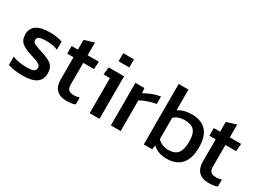

<svg xmlns="http://www.w3.org/2000/svg" viewBox="-37 -1258 2484 1852"><g transform="rotate(30 1205.0 -332.0)"><path d="M221.2 9.8Q118.7 9.8 54.2 -14.2V-106Q121.1 -79.1 207 -79.1Q265.1 -79.1 288.1 -89.4Q311 -99.6 311 -127.9Q311 -138.7 306.9 -147.2Q302.7 -155.8 295.2 -162.1Q287.6 -168.5 274.7 -174.3Q261.7 -180.2 246.6 -185.5Q231.4 -190.9 210 -197.8Q203.6 -199.7 200.2 -200.7Q196.8 -201.7 191.4 -203.6Q186 -205.6 181.2 -207Q146 -218.8 123.3 -229.5Q100.6 -240.2 80.8 -256.3Q61 -272.5 52 -294.9Q43 -317.4 43 -348.1Q43 -483.9 241.2 -483.9Q321.3 -483.9 381.8 -462.9V-372.1Q325.7 -395 257.8 -395Q202.1 -395 177.5 -385.5Q152.8 -376 152.8 -350.1Q152.8 -326.2 172.4 -314.7Q191.9 -303.2 248.5 -285.2Q261.7 -281.2 269 -278.8Q354.5 -252.4 387.2 -221.2Q419.9 -189.9 419.9 -128.9Q419.9 9.8 221.2 9.8Z M708 9.8Q632.8 9.8 594.7 -29.5Q556.6 -68.8 556.6 -141.1V-389.2H486.8V-474.1H556.6V-583L665 -616.2V-474.1H791L783.7 -389.2H665V-147Q665 -106 683.6 -89.6Q702.1 -73.2 746.1 -73.2Q772.9 -73.2 802.7 -83V-5.9Q765.1 9.8 708 9.8Z M952.6 -573.2V-663.1H1071.8V-573.2ZM961.4 0V-391.1H889.6L899.9 -474.1H1070.8V0Z M1197.3 0V-474.1H1297.4L1303.2 -418.9Q1337.9 -440.9 1384.8 -458.7Q1431.6 -476.6 1477.1 -483.9V-400.9Q1434.1 -393.6 1384.5 -376.5Q1335 -359.4 1306.2 -341.8V0Z M1824.2 9.8Q1772.9 9.8 1734.6 -3.9Q1696.3 -17.6 1664.1 -46.9L1658.2 0H1564V-673.8H1672.9V-442.9Q1734.9 -483.9 1821.8 -483.9Q1926.3 -483.9 1983.2 -424.6Q2040 -365.2 2040 -241.2Q2040 -115.2 1983.4 -52.7Q1926.8 9.8 1824.2 9.8ZM1794.9 -71.8Q1867.2 -71.8 1898.7 -113.3Q1930.2 -154.8 1930.2 -241.2Q1930.2 -327.6 1897.7 -364.3Q1865.2 -400.9 1793 -400.9Q1718.8 -400.9 1672.9 -359.9V-122.1Q1719.2 -71.8 1794.9 -71.8Z M2291.5 9.8Q2216.3 9.8 2178.2 -29.5Q2140.1 -68.8 2140.1 -141.1V-389.2H2070.3V-474.1H2140.1V-583L2248.5 -616.2V-474.1H2374.5L2367.2 -389.2H2248.5V-147Q2248.5 -106 2267.1 -89.6Q2285.6 -73.2 2329.6 -73.2Q2356.4 -73.2 2386.2 -83V-5.9Q2348.6 9.8 2291.5 9.8Z"/></g></svg>

Font: Kanit
Style: Regular
Weight: 400
Designer: Katatrad Team
Foundry: CadsonDemak
Version: Version 1.000;PS 001.000;hotconv 1.0.88;makeotf.lib2.5.64775